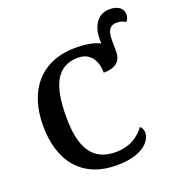

<svg xmlns="http://www.w3.org/2000/svg" viewBox="-154 -995 1049 1131"><g transform="rotate(-20 371.0 -429.5)"><path d="M386 10C548 10 608 -61 608 -114C608 -133 600 -148 590 -156C556 -111 503 -65 406 -65C259 -65 202 -170 202 -358C202 -554 250 -664 387 -664C471 -664 499 -593 499 -529C568 -529 610 -557 610 -618V-695C610 -763 635 -780 671 -780C693 -780 709 -775 726 -764C736 -773 742 -789 742 -807C742 -845 710 -869 659 -869C580 -869 544 -801 544 -725V-696C508 -714 462 -724 392 -724C171 -724 56 -574 56 -358C56 -137 166 10 386 10Z"/></g></svg>

Font: Noto Serif Semi
Style: Regular
Weight: 600
Designer: Monotype Design Team
Foundry: Monotype Imaging Inc.
Version: Version 1.002